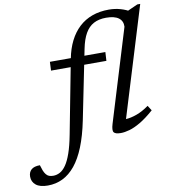

<svg xmlns="http://www.w3.org/2000/svg" viewBox="-269 -819 1031 1149"><g transform="rotate(-10 246.0 -244.0)"><path d="M66 -430.5 68.5 -483.5H405.5L402.5 -430.5ZM201.5 -104Q183 -13 156.5 52.8Q130 118.5 95.5 160.8Q61 203 19.2 223.2Q-22.5 243.5 -71.5 243.5Q-119.5 243.5 -143.5 224Q-167.5 204.5 -167.5 173Q-167.5 146 -150.5 130.8Q-133.5 115.5 -98 115.5Q-92.5 134.5 -87 148.8Q-81.5 163 -73.5 173Q-65.5 183.5 -54.8 187.5Q-44 191.5 -29.5 191.5Q-8.5 191.5 11.2 181Q31 170.5 48.5 145.2Q66 120 81.2 76.5Q96.5 33 109 -32.5L195 -480Q206.5 -540 230 -586.5Q253.5 -633 288 -665Q322.5 -697 368 -713.5Q413.5 -730 469.5 -730Q488.5 -730 506.2 -727.5Q524 -725 540.5 -720.2Q557 -715.5 571.8 -709Q586.5 -702.5 599 -694.5L558.5 -693L643.5 -731H661L457.5 -67Q487.5 -68.5 524 -81.8Q560.5 -95 598.5 -122.5L618 -92Q572 -51.5 534.2 -29.2Q496.5 -7 466.5 1.5Q436.5 10 413 10Q380.5 10 371 -2.2Q361.5 -14.5 373.5 -53.5L544.5 -613Q546 -648 520.8 -666.5Q495.5 -685 445 -685Q400.5 -685 369.2 -668.2Q338 -651.5 317.8 -616Q297.5 -580.5 286.5 -525Z"/></g></svg>

Font: Newsreader 10pt
Style: Italic
Weight: 400
Italic angle: -17°
Version: Version 1.003